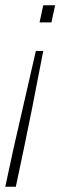

<svg xmlns="http://www.w3.org/2000/svg" viewBox="-58 -530 229 728"><path d="M92 -445 106 -510H151L137 -445ZM78 -337H106Q58 -86 33 31L2 178H-38L-6 30Q36 -156 78 -337Z"/></svg>

Font: Saira Ultra Condensed Thin
Style: Italic
Weight: 100
Width: 1
Italic angle: -12°
Designer: Hector Gatti with collaboration of the Omnibus-Type team
Foundry: Omnibus-Type
Version: Version 1.001; ttfautohint (v1.8)